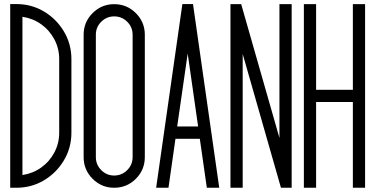

<svg xmlns="http://www.w3.org/2000/svg" viewBox="-20 -907 1830 936"><path d="M59.6 8.3H29.8V-887.2H59.6Q133.8 -887.2 194.6 -850.8Q255.4 -814.5 291.7 -753.4Q328.1 -692.4 328.1 -618.7V-260.3Q328.1 -186.5 291.7 -125.5Q255.4 -64.5 194.6 -28.1Q133.8 8.3 59.6 8.3ZM89.4 -53.7Q140.6 -61.5 180.9 -90.3Q221.2 -119.1 244.9 -163.6Q268.6 -208 268.6 -260.3V-618.7Q268.6 -670.9 244.9 -715.3Q221.2 -759.8 180.9 -788.6Q140.6 -817.4 89.4 -825.2Z M536.6 8.3Q475.1 8.3 431.4 -35.4Q387.7 -79.1 387.7 -141.1V-737.8Q387.7 -799.3 431.4 -843Q475.1 -886.7 536.6 -886.7Q598.6 -886.7 642.3 -843Q686 -799.3 686 -737.8V-141.1Q686 -79.1 642.3 -35.4Q598.6 8.3 536.6 8.3ZM536.6 -51.3Q573.7 -51.3 600.1 -77.6Q626.5 -104 626.5 -141.1V-737.8Q626.5 -774.9 600.1 -801Q573.7 -827.1 536.6 -827.1Q500 -827.1 473.6 -801Q447.3 -774.9 447.3 -737.8V-141.1Q447.3 -104 473.6 -77.6Q500 -51.3 536.6 -51.3Z M1048.8 8.3H988.3L954.1 -230.5H835.4L801.3 8.3H741.2L869.1 -887.2H920.9ZM945.8 -290.5 895 -646 843.8 -290.5Z M1401.9 8.3H1349.6L1163.1 -644V8.3H1103.5V-886.7H1155.8L1342.3 -234.4V-886.7H1401.9Z M1759.8 8.3H1700.2V-409.7H1521V8.3H1461.4V-886.7H1521V-469.2H1700.2V-886.7H1759.8Z"/></svg>

Font: Ignotum
Style: Regular
Weight: 400
Designer: GGBot
Version: 0.10